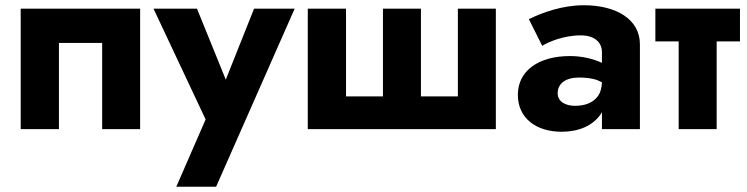

<svg xmlns="http://www.w3.org/2000/svg" viewBox="-20 -493 2850 733"><path d="M515 -460H59V0H205V-329H370V0H515Z M1105 -460H950L842 -189L732 -460H566L765 -37L653 220H805Z M1587 -125V-460H1442V-125H1301V-460H1155V0H1873V-460H1728V-125Z M2050 -318C2072 -332 2131 -358 2197 -358C2248 -358 2278 -333 2278 -294V-252C2278 -252 2278 -252 2278 -253C2246 -268 2203 -279 2156 -279C2035 -279 1957 -222 1957 -131C1957 -41 2028 10 2124 10C2188 10 2241 -12 2272 -55C2274 -58 2276 -61 2278 -65V0H2423V-324C2423 -419 2333 -473 2209 -473C2126 -473 2051 -445 1999 -420ZM2109 -137C2109 -174 2139 -197 2191 -197C2217 -197 2239 -194 2258 -188C2265 -185 2271 -182 2278 -179C2277 -158 2273 -141 2264 -128C2245 -100 2212 -89 2175 -89C2139 -89 2109 -105 2109 -137Z M2482 -460V-335H2571V0H2716V-335H2805V-460Z"/></svg>

Font: Jost
Style: Bold
Weight: 700
Version: Version 3.710